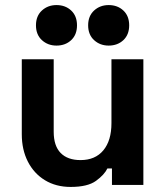

<svg xmlns="http://www.w3.org/2000/svg" viewBox="-20 -730 656 758"><path d="M66 -200V-496H192V-210Q192 -154 219.5 -126Q247 -98 298 -98Q356 -98 388 -136.5Q420 -175 420 -244V-496H546V0H422V-65H404Q392 -40 359 -16Q326 8 259 8Q201 8 157.5 -18.5Q114 -45 90 -92Q66 -139 66 -200ZM328 -630Q328 -667 351.5 -688.5Q375 -710 409 -710Q444 -710 467 -688.5Q490 -667 490 -630Q490 -593 467 -571.5Q444 -550 409 -550Q375 -550 351.5 -571.5Q328 -593 328 -630ZM122 -630Q122 -667 145.5 -688.5Q169 -710 203 -710Q238 -710 261 -688.5Q284 -667 284 -630Q284 -593 261 -571.5Q238 -550 203 -550Q169 -550 145.5 -571.5Q122 -593 122 -630Z"/></svg>

Font: Space 7353
Style: Regular
Weight: 400
Designer: Christine Claussen + Ruben Lyon  (Space 7353)
Version: Version 1.000;FEAKit 1.0